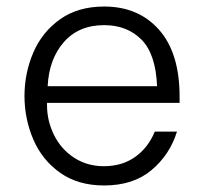

<svg xmlns="http://www.w3.org/2000/svg" viewBox="-20 -562 625 588"><path d="M55 -268Q55 -338 82 -401Q109 -464 164 -503Q219 -542 299 -542Q404 -542 467 -471Q530 -400 530 -266V-247H124V-240Q124 -192 145.5 -148.5Q167 -105 207 -79Q247 -53 298 -53Q354 -53 394 -81.5Q434 -110 454 -159H522Q500 -88 444 -41Q388 6 299 6Q219 6 164 -33Q109 -72 82 -135Q55 -198 55 -268ZM461 -298Q457 -397 413 -441Q369 -485 299 -485Q221 -485 175.5 -433Q130 -381 126 -298Z"/></svg>

Font: Be Vietnam Light
Style: Regular
Weight: 300
Designer: Gabriel Lam
Foundry: TypeRant
Version: Version 4.000